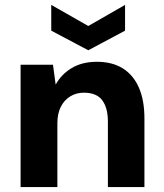

<svg xmlns="http://www.w3.org/2000/svg" viewBox="-20 -763 667 783"><path d="M64 0V-499H196L207 -418Q230 -460 272.5 -485.5Q315 -511 375 -511Q438 -511 481 -484Q524 -457 546.5 -405.5Q569 -354 569 -280V0H420V-267Q420 -323 397 -354Q374 -385 322 -385Q291 -385 266.5 -370Q242 -355 228 -327.5Q214 -300 214 -261V0ZM340 -558 189 -638V-743L340 -657L490 -743V-638Z"/></svg>

Font: DM Sans 20pt Black
Style: Regular
Weight: 900
Version: Version 4.004;gftools[0.9.30]